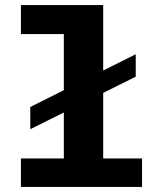

<svg xmlns="http://www.w3.org/2000/svg" viewBox="-20 -741 640 761"><path d="M63 0V-113H233V-606H63V-721H389V-113H543V0ZM100 -229V-317L518 -526V-437Z"/></svg>

Font: Chivo Mono
Style: Bold
Weight: 700
Monospace: yes
Designer: Hector Gatti
Foundry: Omnibus-Type
Version: Version 1.008; ttfautohint (v1.8.4.7-5d5b)